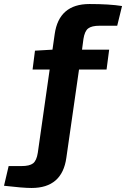

<svg xmlns="http://www.w3.org/2000/svg" viewBox="-127 -740 627 955"><path d="M456 -612H368Q329 -612 311.5 -598.5Q294 -585 288 -546L281 -493H416L403 -394H266L203 45Q182 195 30 195Q-13 195 -107 184L-84 86H-20Q20 86 37.5 72.5Q55 59 61 20L120 -394H35L47 -488L134 -493L145 -570Q166 -720 318 -720Q417 -720 480 -710Z"/></svg>

Font: Ezarion
Style: Bold Italic
Weight: 700
Italic angle: -8°
Designer: Natanael Gama
Version: Version 1.001;PS 001.001;hotconv 1.0.70;makeotf.lib2.5.58329